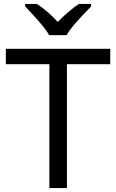

<svg xmlns="http://www.w3.org/2000/svg" viewBox="-20 -964 596 984"><path d="M323 0H233V-635H10V-714H545V-635H323ZM232 -784Q219 -807 197 -833.5Q175 -860 151 -886Q127 -912 109 -931V-944H169Q195 -927 223 -903Q251 -879 276 -852Q303 -879 331 -903Q359 -927 385 -944H447V-931Q428 -912 403.5 -886Q379 -860 356.5 -833.5Q334 -807 322 -784Z"/></svg>

Font: Noto Naskh Arabic
Style: Regular
Weight: 400
Designer: Monotype Design Team, David Williams, Mohamad Dakak and Nizar Qandah
Foundry: Monotype Imaging Inc.
Version: Version 2.013